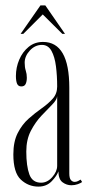

<svg xmlns="http://www.w3.org/2000/svg" viewBox="-20 -682 334 712"><path d="M122.5 10Q85 10 57.2 -16Q29.5 -42 29.5 -109.5Q29.5 -157 45.8 -188.8Q62 -220.5 86.2 -242Q110.5 -263.5 134.8 -280.5Q159 -297.5 175.5 -316Q192 -334.5 192 -361Q192 -401 187.5 -436.2Q183 -471.5 170.8 -493.5Q158.5 -515.5 135.5 -515.5Q110 -515.5 90.8 -494.8Q71.5 -474 71.5 -449.5Q71.5 -432.5 75.5 -420.2Q79.5 -408 79.5 -394Q79.5 -380 75.2 -370.8Q71 -361.5 59 -361.5Q47.5 -361.5 43.2 -371.8Q39 -382 39 -400Q39 -431.5 51.2 -460.5Q63.5 -489.5 86 -508Q108.5 -526.5 139.5 -526.5Q237 -526.5 237 -356.5V-39Q237 -21 243 -14.2Q249 -7.5 257 -7.5Q263 -7.5 269.2 -10.5Q275.5 -13.5 279 -16L284.5 -7Q279.5 -3 268.5 1Q257.5 5 244.5 5Q227 5 212 -6Q197 -17 196.5 -46.5Q191 -30 171.8 -10Q152.5 10 122.5 10ZM132.5 -4.5Q155.5 -4.5 173.8 -25.2Q192 -46 192 -67V-325.5Q190.5 -311 173.2 -293.8Q156 -276.5 133.8 -253Q111.5 -229.5 94.5 -197Q77.5 -164.5 77.5 -120Q77.5 -66.5 88.8 -35.5Q100 -4.5 132.5 -4.5ZM56.5 -556.5 130 -662H148L221 -556.5H211L138.5 -628.5L66.5 -556.5Z"/></svg>

Font: Imbue 100pt ExtraLight
Style: Regular
Weight: 200
Designer: Tyler Finck
Foundry: Etcetera Type Company
Version: Version 1.102; ttfautohint (v1.8.3)